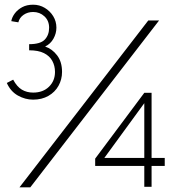

<svg xmlns="http://www.w3.org/2000/svg" viewBox="-20 -795 794 817"><path d="M63 2 611 -708H657L109 2ZM121 -371Q87 -371 56 -388.5Q25 -406 9 -442L36 -456Q52 -426 73 -413.5Q94 -401 121 -401Q163 -401 188.5 -426Q214 -451 214 -489Q214 -515 202.5 -536Q191 -557 167 -569Q143 -581 104 -581V-607Q152 -607 170.5 -626.5Q189 -646 189 -677Q189 -707 169 -725.5Q149 -744 121 -744Q98 -744 80.5 -732Q63 -720 58 -700L28 -705Q31 -722 43 -738Q55 -754 74.5 -764.5Q94 -775 121 -775Q148 -775 170.5 -761.5Q193 -748 206.5 -726Q220 -704 220 -677Q220 -653 207.5 -630.5Q195 -608 172 -597Q202 -587 223 -559.5Q244 -532 244 -489Q244 -457 229 -430Q214 -403 186 -387Q158 -371 121 -371ZM594 0V-89H385V-120L594 -400H625V-123H681V-89H625V0ZM424 -123H594V-356Z"/></svg>

Font: Lil Grotesk Light
Style: Regular
Weight: 300
Designer: Bastien Sozeau
Foundry: NBR — Bastien Sozeau
Version: Version 3.003; ttfautohint (v1.8.4.7-5d5b);gftools[0.9.33]